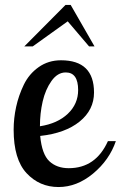

<svg xmlns="http://www.w3.org/2000/svg" viewBox="-20 -748 487 774"><path d="M35 -225Q35 -271 45 -317Q55 -363 76 -406.5Q97 -450 136 -477.5Q175 -505 226 -505Q359 -505 359 -375Q359 -305 301 -258Q243 -211 142 -200Q149 -126 179 -98Q209 -70 257 -70Q366 -70 415 -179H447Q421 -103 355.5 -48.5Q290 6 216 6Q139 6 87 -50Q35 -106 35 -225ZM78 -561 244 -728H265L361 -561H339L253 -662L112 -561ZM141 -239Q212 -250 253.5 -289.5Q295 -329 295 -385Q295 -456 245 -456Q212 -456 187.5 -421.5Q163 -387 152 -339Q141 -291 141 -239Z"/></svg>

Font: Lobster Two
Style: Regular
Weight: 400
Designer: Pablo Impallari
Foundry: Pablo Impallari. www.impallari.com
Version: Version 1.006